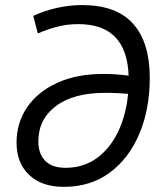

<svg xmlns="http://www.w3.org/2000/svg" viewBox="-20 -723 626 753"><path d="M230.5 9.8Q142.6 9.8 93.8 -37.4Q44.9 -84.5 44.9 -163.6Q44.9 -241.2 86.2 -302Q127.4 -362.8 204.1 -397.9Q280.8 -433.1 386.2 -433.1Q434.1 -433.1 484.4 -426.3Q477.1 -628.4 287.6 -628.4Q242.2 -628.4 203.1 -617.9Q164.1 -607.4 128.4 -591.8L110.4 -660.6Q156.7 -682.1 205.6 -692.6Q254.4 -703.1 301.8 -703.1Q437 -703.1 502.2 -629.6Q567.4 -556.2 567.4 -418Q567.4 -295.4 526.6 -198.5Q485.8 -101.6 410.4 -45.9Q335 9.8 230.5 9.8ZM482.4 -355Q464.8 -356.4 441.9 -357.7Q418.9 -358.9 393.1 -358.9Q267.6 -358.9 199 -306.9Q130.4 -254.9 130.4 -168.9Q130.4 -120.1 157 -92.5Q183.6 -64.9 237.3 -64.9Q307.6 -64.9 359.9 -103Q412.1 -141.1 443.4 -206.8Q474.6 -272.5 482.4 -355Z"/></svg>

Font: Cascadia Mono PL SemiLight
Style: Italic
Weight: 350
Italic angle: -10°
Monospace: yes
Designer: Aaron Bell
Foundry: Saja Typeworks
Version: Version 2404.023; ttfautohint (v1.8.4)